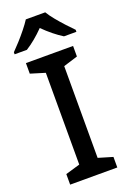

<svg xmlns="http://www.w3.org/2000/svg" viewBox="-180 -1000 714 1060"><g transform="rotate(-20 177.5 -470.5)"><path d="M315 0H38V-62L123 -87V-626L38 -652V-714H315V-652L231 -626V-87L315 -62ZM234 -941Q247 -919 269.5 -891.5Q292 -864 316.5 -837.5Q341 -811 359 -793V-781H286Q260 -797 231.5 -820Q203 -843 176 -870Q122 -815 68 -781H-4V-793Q15 -812 38.5 -838Q62 -864 84 -891.5Q106 -919 120 -941Z"/></g></svg>

Font: Noto Sans Gurmukhi Medium
Style: Regular
Weight: 500
Designer: Jelle Bosma - Monotype Design Team
Foundry: Monotype Imaging Inc.
Version: Version 2.004; ttfautohint (v1.8.4.7-5d5b)